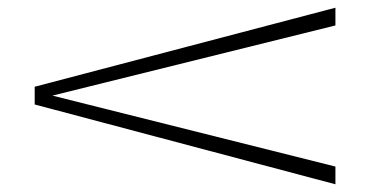

<svg xmlns="http://www.w3.org/2000/svg" viewBox="-20 -533 960 498"><path d="M850 -467 116 -285 850 -101V-55L70 -262V-308L850 -513Z"/></svg>

Font: Coconat
Style: Bold
Weight: 900
Width: 8
Designer: Sara Lavazza
Foundry: Collletttivo
Version: Version 1.000;Glyphs 3.2 (3217)